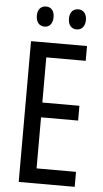

<svg xmlns="http://www.w3.org/2000/svg" viewBox="-60 -932 522 970"><g transform="rotate(5 201.0 -447.5)"><path d="M91 -845C91 -810 110 -793 134 -793C158 -793 176 -810 176 -845C176 -878 158 -895 134 -895C110 -895 91 -879 91 -845ZM254 -845C254 -810 272 -793 297 -793C321 -793 340 -810 340 -845C340 -878 321 -895 297 -895C273 -895 254 -879 254 -845ZM357 0V-76H157V-335H345V-410H157V-639H357V-714H73V0Z"/></g></svg>

Font: Noto Sans Lao Looped ExtraCondensed
Style: Regular
Weight: 400
Width: 2
Designer: Mark Frömberg, Ben Mitchell
Foundry: The Fontpad Ltd
Version: Version 1.002